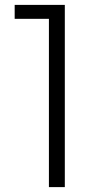

<svg xmlns="http://www.w3.org/2000/svg" viewBox="-20 -765 395 785"><path d="M245 0V-745H40V-688H180V0Z"/></svg>

Font: Plus Jakarta Sans Light
Style: Regular
Weight: 300
Designer: Gumpita Rahayu
Foundry: Tokotype
Version: Version 2.071;gftools[0.9.30]